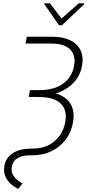

<svg xmlns="http://www.w3.org/2000/svg" viewBox="-20 -956 555 1194"><path d="M146.5 -727.5H306.2Q371.1 -727.5 415.5 -706.3Q460 -685.1 480 -645.5Q500 -606 490.7 -550.3Q481 -492.2 444.8 -449.5Q408.7 -406.7 350.8 -383.3Q293 -359.9 217.8 -359.4H160.2L166 -395.5H222.2Q318.8 -395.5 374.3 -437.3Q429.7 -479 440.9 -547.4Q452.1 -613.8 415.3 -649.4Q378.4 -685.1 298.8 -685.1H138.7ZM165 -387.7H224.6Q342.3 -387.7 395.8 -337.9Q449.2 -288.1 434.6 -198.7Q425.3 -138.2 390.6 -90.8Q356 -43.5 301.8 -16.8Q247.6 9.8 179.2 9.8H168.9Q116.7 9.8 87.9 28.1Q59.1 46.4 53.2 81.5Q48.8 106.4 57.9 125.7Q66.9 145 83.7 159.7Q100.6 174.3 119.6 185.1L93.8 218.8Q66.9 205.6 45.2 185.8Q23.4 166 12.7 138.9Q2 111.8 6.8 77.6Q16.1 22.9 61.3 -4.6Q106.4 -32.2 177.2 -32.2H186Q240.2 -32.2 282.2 -53.5Q324.2 -74.7 351.1 -112.5Q377.9 -150.4 386.2 -199.2Q398.9 -272.9 356.7 -313Q314.5 -353 217.8 -353H158.7ZM290.5 -935.5 362.8 -840.8 470.2 -935.5H504.4L503.4 -929.7L365.7 -799.3H346.7L255.9 -929.7L256.8 -935.5Z"/></svg>

Font: Inter 16pt ExtraLight
Style: Italic
Weight: 250
Italic angle: -9.3988°
Version: Version 4.001;git-66647c0bb